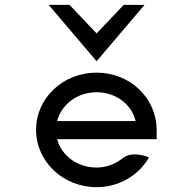

<svg xmlns="http://www.w3.org/2000/svg" viewBox="-20 -762 796 793"><path d="M379 -509 577 -742H491L379 -624L267 -742H181ZM627 -187V-225C627 -356 518 -462 379 -462C240 -462 129 -357 129 -226C129 -95 240 11 379 11C470 11 549 -36 592 -106L595 -111L590 -114C590 -114 526 -141 486 -108C457 -85 420 -70 379 -70C300 -70 234 -119 216 -187ZM216 -262C233 -330 299 -381 379 -381C459 -381 524 -331 540 -262Z"/></svg>

Font: Charger Monospace
Style: Regular
Weight: 400
Designer: Jasper
Foundry: Cannot Into Space Fonts
Version: Version 0.980